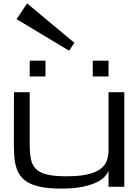

<svg xmlns="http://www.w3.org/2000/svg" viewBox="-20 -1111 822 1142"><path d="M78.6 -997.1 141.1 -1090.8 422.4 -856.4 391.1 -809.6ZM156.7 -562.5V-250Q156.7 -197.8 164.6 -161.9Q172.4 -126 195.8 -104Q219.2 -82 262.2 -72.3Q305.2 -62.5 375.5 -62.5Q451.7 -62.5 500.2 -73.7Q548.8 -85 576.7 -105.5Q604.5 -126 615 -154.8Q625.5 -183.6 625.5 -218.8V-562.5H719.2V0H625.5V-93.8Q618.7 -78.6 602.5 -60.3Q586.4 -42 554.2 -26.4Q522 -10.7 470.9 0Q419.9 10.7 344.2 10.7Q281.2 10.7 236.1 3.2Q190.9 -4.4 159.4 -19.3Q127.9 -34.2 108.9 -56.2Q89.8 -78.1 79.6 -107.2Q69.3 -136.2 65.9 -171.9Q62.5 -207.5 62.5 -250L63 -562.5ZM250.5 -750H156.7V-656.2H250.5ZM625.5 -750H531.7V-656.2H625.5Z"/></svg>

Font: Michroma
Style: Regular
Weight: 400
Version: Version 1.000